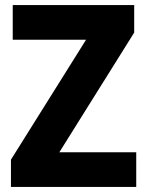

<svg xmlns="http://www.w3.org/2000/svg" viewBox="-20 -734 577 754"><path d="M515 0H23V-107L318 -578H30V-714H507V-606L213 -136H515Z"/></svg>

Font: Noto Sans Gujarati SemiCondensed ExtraBold
Style: Regular
Weight: 800
Width: 4
Designer: Jelle Bosma - Monotype Design Team, Universal Thirst
Foundry: Monotype Imaging Inc.
Version: Version 2.106; ttfautohint (v1.8.4.7-5d5b)